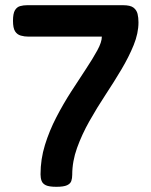

<svg xmlns="http://www.w3.org/2000/svg" viewBox="-20 -709 583 739"><path d="M197 10Q169 10 156.5 4Q144 -2 140 -13Q136 -24 136 -38Q136 -96 153 -151Q170 -206 197 -258Q224 -310 254 -356.5Q284 -403 310.5 -443Q337 -483 354.5 -515Q372 -547 372 -568H90Q74 -568 60 -572Q46 -576 38 -588.5Q30 -601 30 -629Q30 -657 37.5 -669.5Q45 -682 57.5 -685.5Q70 -689 85 -689H453Q482 -689 494 -679.5Q506 -670 509.5 -655.5Q513 -641 513 -623Q513 -581 494.5 -535.5Q476 -490 447.5 -442Q419 -394 386 -344Q353 -294 324 -242.5Q295 -191 276.5 -139.5Q258 -88 258 -36Q258 -23 254.5 -12.5Q251 -2 238 4Q225 10 197 10Z"/></svg>

Font: Fredoka Medium
Style: Regular
Weight: 500
Designer: Ben Nathan
Foundry: Milena B. Brandão, Ben Nathan
Version: Version 2.001